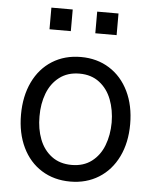

<svg xmlns="http://www.w3.org/2000/svg" viewBox="-54 -809 701 866"><g transform="rotate(5 296.0 -376.0)"><path d="M49 -269.9Q49 -354 79.7 -418.1Q110.4 -482.2 166.5 -517.4Q222.7 -552.6 296.2 -552.6Q369.3 -552.6 425.2 -517.4Q481.2 -482.2 512.3 -418.1Q543.3 -354 543.3 -269.9Q543.3 -186.4 512.3 -122.5Q481.2 -58.6 425.1 -23.6Q369 11.4 296.2 11.4Q222.7 11.4 166.5 -23.6Q110.4 -58.6 79.7 -122.5Q49 -186.4 49 -269.9ZM459.5 -269.9Q459.2 -326.7 441.2 -373.8Q423.3 -420.8 386.5 -449Q349.8 -477.3 296.2 -477.3Q242.2 -477.3 205.3 -449Q168.3 -420.8 150.4 -373.8Q132.5 -326.7 132.8 -269.9Q132.5 -213.1 150.4 -166.4Q168.3 -119.7 205.3 -91.8Q242.2 -63.9 296.2 -63.9Q349.8 -63.9 386.5 -91.8Q423.3 -119.7 441.2 -166.4Q459.2 -213.1 459.5 -269.9ZM240.1 -664.8H143.5V-762.8H240.1ZM447.4 -664.8H350.9V-762.8H447.4Z"/></g></svg>

Font: Riot Sans
Style: Regular
Weight: 400
Designer: Rasmus Andersson
Foundry: rsms
Version: Version 4.001